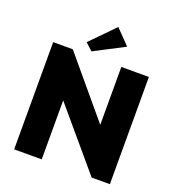

<svg xmlns="http://www.w3.org/2000/svg" viewBox="-161 -1051 1077 1178"><g transform="rotate(20 377.5 -462.0)"><path d="M65 -700H193L510 -322V-700H690V0H571L245 -385V0H65ZM501 -829 305 -727 258 -770 409 -924Z"/></g></svg>

Font: Tilda Sans Black
Style: Regular
Weight: 900
Designer: ParaType Ltd
Foundry: ParaType Ltd
Version: Version 1.009